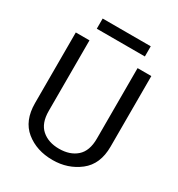

<svg xmlns="http://www.w3.org/2000/svg" viewBox="-202 -992 1051 1133"><g transform="rotate(30 324.0 -425.5)"><path d="M489.3 -710.9H583V-230Q583 -109.9 505.9 -50Q428.7 9.8 325.2 9.8Q216.3 9.8 142.3 -50Q68.4 -109.9 68.4 -230V-710.9H161.6V-230Q161.6 -146.5 206.8 -106.7Q252 -66.9 325.2 -66.9Q399.4 -66.9 444.3 -106.7Q489.3 -146.5 489.3 -230ZM492.2 -861.3V-792H164.6V-861.3Z"/></g></svg>

Font: Roboto21382017
Style: Regular
Weight: 400
Designer: Christian Robertson
Foundry: Google
Version: Version 2.138; 2017